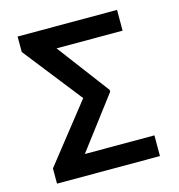

<svg xmlns="http://www.w3.org/2000/svg" viewBox="-107 -811 842 904"><g transform="rotate(-15 314.5 -358.5)"><path d="M413.7 -362.2V-353.3L222.7 -100.9H561.8V0H60V-74.2L283.4 -357.2L60 -641.7V-717H544.7V-615.8H222.7Z"/></g></svg>

Font: Interface Medium
Style: Regular
Weight: 500
Designer: Rasmus Andersson
Foundry: rsms
Version: Version 1.8